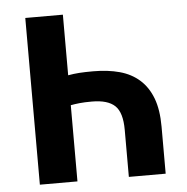

<svg xmlns="http://www.w3.org/2000/svg" viewBox="-49 -700 728 748"><g transform="rotate(-5 315.0 -326.0)"><path d="M77 0V-652H224V-415Q246 -419 268 -420.5Q290 -422 322 -422Q380 -422 425.5 -409.5Q471 -397 503 -368.5Q535 -340 552 -295Q569 -250 569 -184V0H425V-184Q425 -252 397 -278.5Q369 -305 307 -305Q278 -305 259 -303Q240 -301 224 -298V0Z"/></g></svg>

Font: Font
Style: ¶
Weight: 700
Designer: Paul D. Hunt
Foundry: Adobe Systems Incorporated
Version: Version 3.000